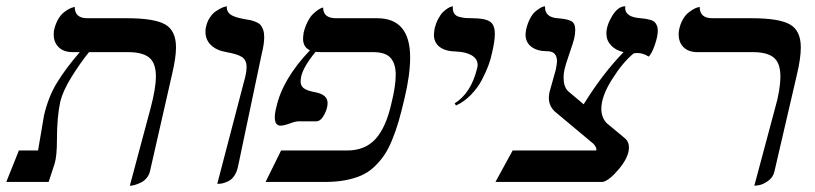

<svg xmlns="http://www.w3.org/2000/svg" viewBox="-63 -579 2594 611"><path d="M350.1 12.2 416 -233.9Q433.1 -297.9 433.1 -335.9Q433.1 -377.9 412.1 -395.5Q391.1 -413.1 344.2 -413.1H220.2Q191.4 -377.4 164.3 -333.5Q137.2 -289.6 128.9 -255.9Q118.2 -206.5 118.2 -133.8Q118.2 -82 110.8 -58.1L91.8 0H-43L-2.9 -100.1H58.1Q76.2 -209 77.1 -211.9Q90.8 -271 118.7 -316.4Q146.5 -361.8 190.9 -413.1H168.9Q139.6 -413.1 123.8 -428.7Q107.9 -444.3 107.9 -469.2Q107.9 -480 109.9 -486.8Q114.3 -504.4 122.3 -518.1Q130.4 -531.7 139.2 -538.8Q147.9 -545.9 156.2 -550.3Q164.6 -554.7 169.9 -555.7L174.8 -557.1Q174.8 -521 214.8 -521H340.8Q427.2 -521 462.2 -501.5Q497.1 -481.9 497.1 -428.2Q497.1 -396 484.9 -344.2L414.1 -33.2Q411.1 -21.5 403.6 -12.5Q396 -3.4 387.2 1Q378.4 5.4 369.9 8.3Q361.3 11.2 355.5 11.7Z M628.4 5.9 717.8 -335.9Q721.7 -352.1 721.7 -365.2Q721.7 -388.2 706.8 -397.7Q691.9 -407.2 657.7 -413.1Q626 -418.5 608.4 -435.5Q590.8 -452.6 590.8 -478Q590.8 -488.3 592.8 -494.1Q596.2 -509.8 604.2 -522.2Q612.3 -534.7 621.3 -541.3Q630.4 -547.9 638.9 -552.2Q647.5 -556.6 653.3 -557.6L658.7 -559.1V-556.2Q658.7 -546.9 663.6 -539.8Q668.5 -532.7 678 -528.6Q687.5 -524.4 693.6 -522.9Q699.7 -521.5 710.4 -519Q725.6 -516.6 733.6 -514.9Q741.7 -513.2 751.7 -509Q761.7 -504.9 766.4 -499.3Q771 -493.7 774.4 -484.1Q777.8 -474.6 777.8 -460.9Q777.8 -438.5 769.5 -405.8L694.8 -50.8Q690.9 -31.7 682.4 -19.3Q673.8 -6.8 662.8 -2Q651.9 2.9 645.3 4.4Q638.7 5.9 631.8 5.9Z M1182.1 -248Q1196.3 -304.7 1196.3 -340.8Q1196.3 -376 1180.2 -394.5Q1164.1 -413.1 1124.5 -413.1H959.5Q947.3 -413.1 941.4 -414.1Q903.3 -368.2 895.5 -335.9Q893.6 -324.2 893.6 -319.8Q893.6 -305.7 904.1 -297.9Q914.6 -290 941.4 -285.2Q979.5 -277.8 979.5 -251Q979.5 -233.9 968.5 -213.4Q957.5 -192.9 943.4 -192.9H887.2Q877.4 -192.9 858.9 -186Q840.3 -179.2 830.1 -179.2Q811.5 -179.2 811.5 -205.1Q811.5 -220.2 816.4 -237.8Q835.9 -327.1 923.3 -418.9Q901.4 -428.7 901.4 -456.1Q901.4 -461.4 903.3 -475.1Q908.2 -495.1 916.3 -510.5Q924.3 -525.9 932.6 -533.9Q940.9 -542 948.5 -547.1Q956.1 -552.2 960.4 -553.7L965.3 -555.2Q965.3 -521 1006.3 -521H1137.2Q1242.2 -521 1242.2 -396Q1242.2 -340.3 1224.1 -265.1Q1214.4 -223.6 1205.6 -193.1Q1196.8 -162.6 1184.8 -133.5Q1172.9 -104.5 1159.2 -84.5Q1145.5 -64.5 1127.2 -47.4Q1108.9 -30.3 1086.4 -20.5Q1064 -10.7 1035.4 -5.4Q1006.8 0 971.2 0H782.2L831.5 -100.1H1041.5Q1098.6 -100.1 1131.8 -136.5Q1165 -172.9 1182.1 -248Z M1388.2 -243.2 1383.8 -250Q1436 -282.7 1455.1 -360.8Q1457 -368.7 1457 -372.1Q1457 -391.1 1439 -402.3Q1420.9 -413.6 1389.2 -415Q1355 -415.5 1336.4 -429.4Q1317.9 -443.4 1317.9 -467.8Q1317.9 -473.1 1319.8 -486.8Q1324.2 -505.4 1332 -519.8Q1339.8 -534.2 1347.4 -541.3Q1355 -548.3 1362.1 -552.7Q1369.1 -557.1 1373.5 -558.1L1377.9 -559.1V-554.2Q1377.9 -542.5 1383.1 -535.2Q1388.2 -527.8 1399.2 -525.1Q1410.2 -522.5 1418 -521.7Q1425.8 -521 1439.9 -521Q1479.5 -521 1495.6 -510.7Q1511.7 -500.5 1511.7 -471.2Q1511.7 -448.2 1502.9 -411.1Q1499 -392.1 1491.5 -371.3Q1483.9 -350.6 1470.7 -325.2Q1457.5 -299.8 1436 -277.6Q1414.6 -255.4 1388.2 -243.2Z M1744.6 -289.1 1794.4 -247.1Q1854 -343.8 1921.4 -413.1Q1896 -418.9 1881.3 -434.8Q1866.7 -450.7 1866.7 -472.2Q1866.7 -498 1885.3 -528.6Q1903.8 -559.1 1927.2 -559.1Q1927.2 -558.6 1926.8 -556.9Q1926.3 -555.2 1926.3 -554.2Q1926.3 -524.4 1975.6 -521Q1986.8 -520 1992.7 -519Q1998.5 -518.1 2007.1 -515.6Q2015.6 -513.2 2019.8 -509.3Q2023.9 -505.4 2027.1 -498.5Q2030.3 -491.7 2030.3 -481.9Q2030.3 -463.9 2021 -436.5Q2011.7 -409.2 2001.5 -398.9Q1982.9 -410.2 1966.3 -410.2Q1958.5 -410.2 1953.6 -409.2Q1918.9 -380.9 1884.8 -326.7Q1850.6 -272.5 1850.6 -232.9Q1850.6 -206.5 1866.7 -188L1924.3 -140.1Q1938.5 -128.9 1938.5 -109.9Q1938.5 -79.6 1907.5 -42.2Q1876.5 -4.9 1855.5 0H1513.7L1568.4 -100.1H1834.5Q1836.9 -109.9 1824.7 -122.1L1702.6 -224.1Q1683.6 -241.7 1683.6 -268.1Q1683.6 -273.4 1685.5 -285.2L1705.6 -356.9Q1709.5 -376.5 1709.5 -383.8Q1709.5 -416 1678.7 -416Q1646.5 -416 1627.9 -430.2Q1609.4 -444.3 1609.4 -469.2Q1609.4 -473.1 1611.3 -484.9Q1615.7 -504.4 1623.5 -519.3Q1631.3 -534.2 1639.4 -541.3Q1647.5 -548.3 1654.8 -552.7Q1662.1 -557.1 1666.5 -558.1L1671.4 -559.1V-556.2Q1671.4 -523.9 1711.4 -521Q1742.7 -518.6 1755.1 -511.7Q1767.6 -504.9 1767.6 -483.9Q1767.6 -470.2 1763.7 -454.1Q1761.2 -443.8 1748.5 -407Q1735.8 -370.1 1733.4 -357.9Q1730.5 -346.2 1730.5 -332Q1730.5 -303.2 1744.6 -289.1Z M2337.4 12.2 2403.3 -233.9Q2420.4 -292.5 2420.4 -335.9Q2420.4 -377.9 2399.7 -395.5Q2378.9 -413.1 2332.5 -413.1H2157.2Q2127.9 -413.1 2112.3 -428.7Q2096.7 -444.3 2096.7 -469.2Q2096.7 -480 2098.6 -486.8Q2102.5 -504.4 2110.6 -518.1Q2118.7 -531.7 2127.7 -538.8Q2136.7 -545.9 2144.8 -550.3Q2152.8 -554.7 2158.2 -555.7L2163.6 -557.1Q2163.6 -521 2203.6 -521H2329.6Q2415.5 -521 2450.4 -501.5Q2485.4 -481.9 2485.4 -428.2Q2485.4 -394 2473.6 -344.2L2401.4 -33.2Q2397.5 -14.6 2381.3 -3.2Q2365.2 8.3 2351.6 10.3Z"/></svg>

Font: Common Serif
Style: Bold Italic
Weight: 700
Italic angle: -12°
Designer: Philipp H. Poll, Khaled Hosny
Foundry: Stefan Peev, Context Ltd.
Version: Version 1.026